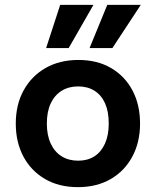

<svg xmlns="http://www.w3.org/2000/svg" viewBox="-20 -763 642 791"><path d="M301 8Q223 8 165.5 -25.5Q108 -59 76.5 -118Q45 -177 45 -254Q45 -332 77.5 -391Q110 -450 168 -483Q226 -516 303 -516Q381 -516 438 -482.5Q495 -449 526 -390Q557 -331 557 -254Q557 -177 525 -117.5Q493 -58 435.5 -25Q378 8 301 8ZM302 -101Q341 -101 369 -119Q397 -137 412.5 -171.5Q428 -206 428 -254Q428 -303 413 -337Q398 -371 369.5 -389Q341 -407 302 -407Q263 -407 234 -389Q205 -371 189 -337Q173 -303 173 -254Q173 -206 189 -171.5Q205 -137 234 -119Q263 -101 302 -101ZM170 -565 228 -743H365L263 -565ZM349 -565 422 -743H560L443 -565Z"/></svg>

Font: REM Medium
Style: Regular
Weight: 500
Designer: Octavio Pardo
Foundry: Ashler Design
Version: Version 1.005;gftools[0.9.28]